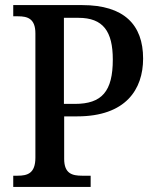

<svg xmlns="http://www.w3.org/2000/svg" viewBox="-20 -734 610 754"><path d="M32 0H336V-44H302C264 -44 232 -52 232 -110V-277H283C474 -277 542 -383 542 -504C542 -637 467 -714 303 -714H32V-670H51C88 -670 119 -661 119 -603V-115C119 -53 88 -44 49 -44H32ZM274 -326H231V-664H288C385 -664 423 -611 423 -500C423 -375 380 -326 274 -326Z"/></svg>

Font: Noto Serif Hebrew SemiCondensed Medium
Style: Regular
Weight: 500
Width: 4
Designer: Monotype Design Team
Foundry: Monotype Imaging Inc.
Version: Version 2.004